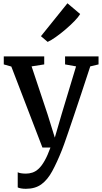

<svg xmlns="http://www.w3.org/2000/svg" viewBox="-20 -899 624 1170"><path d="M137.5 251.5Q122 251.5 108.8 249.2Q95.5 247 88 243V150.5Q94 154.5 108.2 156.8Q122.5 159 138 159Q158.5 159 178 152.5Q197.5 146 216 128.8Q234.5 111.5 252.2 80Q270 48.5 287.5 0H238.5L49 -493.5L3 -506.5V-555.5H249.5V-506.5L172.5 -494.5L270 -202L314 -60.5L355.5 -203L443.5 -494.5L376.5 -506.5V-555.5H580.5V-506.5L530 -494.5Q500.5 -403.5 475.2 -328Q450 -252.5 430 -193Q410 -133.5 395.2 -90.5Q380.5 -47.5 371 -21Q361.5 5.5 357.5 15Q327 91.5 298.2 144.2Q269.5 197 232 224.2Q194.5 251.5 137.5 251.5ZM270 -644 229.5 -678.5 391 -879 468.5 -813.5Q458 -795.5 433.5 -770.2Q409 -745 378.5 -719Q348 -693 319.2 -672.8Q290.5 -652.5 271 -644Z"/></svg>

Font: Merriweather Light 18pt Medium
Style: Regular
Weight: 500
Version: Version 2.100